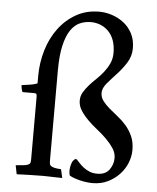

<svg xmlns="http://www.w3.org/2000/svg" viewBox="-54 -806 709 865"><g transform="rotate(5 300.5 -374.0)"><path d="M414 -32Q451 -32 468.5 -56Q486 -80 486 -109Q486 -132 472.5 -152.5Q459 -173 439.5 -192.5Q420 -212 396.5 -230.5Q373 -249 353.5 -268.5Q334 -288 320.5 -309Q307 -330 307 -354Q307 -374 317 -391Q327 -408 341.5 -424.5Q356 -441 373.5 -457.5Q391 -474 405.5 -492.5Q420 -511 430 -532.5Q440 -554 440 -580Q440 -613 431 -637.5Q422 -662 406 -678Q390 -694 369.5 -702Q349 -710 327 -710Q301 -710 277.5 -700Q254 -690 236 -664Q218 -638 207.5 -593Q197 -548 197 -478V-72Q197 -64 198 -58Q199 -52 204.5 -48Q210 -44 220.5 -41.5Q231 -39 250 -38L259 1Q244 1 234 0.5Q224 0 215 0Q206 0 196 -0.5Q186 -1 171 -1Q143 -1 112.5 0Q82 1 53 2L45 -38Q69 -40 82 -41.5Q95 -43 102 -46.5Q109 -50 110.5 -55.5Q112 -61 112 -72V-351Q112 -359 110.5 -364Q109 -369 101 -369H47Q44 -374 42 -384Q40 -394 40 -400Q57 -402 76 -405Q95 -408 106 -412Q111 -413 111 -417.5Q111 -422 111 -425V-447Q111 -508 128 -564.5Q145 -621 177.5 -664.5Q210 -708 256 -734Q302 -760 361 -760Q389 -760 418 -750.5Q447 -741 471 -722.5Q495 -704 510 -675.5Q525 -647 525 -609Q525 -573 506 -543Q487 -513 463.5 -488Q440 -463 421 -440.5Q402 -418 402 -397Q402 -377 414 -361Q426 -345 444 -329.5Q462 -314 482.5 -298Q503 -282 521 -261.5Q539 -241 551 -214.5Q563 -188 563 -152Q563 -123 551.5 -94Q540 -65 518 -41.5Q496 -18 465.5 -3Q435 12 396 12Q383 12 368 10Q353 8 339 4.5Q325 1 312.5 -3.5Q300 -8 292 -13Q290 -17 289 -26.5Q288 -36 289.5 -47.5Q291 -59 295 -70Q299 -81 307 -87Q311 -91 317 -88Q323 -82 331.5 -72.5Q340 -63 351.5 -54Q363 -45 378.5 -38.5Q394 -32 414 -32Z"/></g></svg>

Font: Lusitana
Style: Regular
Weight: 400
Designer: Ana Paula Megda
Foundry: Ana Paula Megda
Version: Version 1.000; ttfautohint (v1.1) -l 8 -r 50 -G 200 -x 14 -D